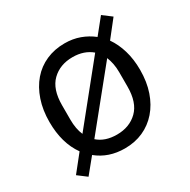

<svg xmlns="http://www.w3.org/2000/svg" viewBox="-138 -685 845 855"><g transform="rotate(-30 284.0 -258.0)"><path d="M35 6 102 -78Q51 -149 51 -258Q51 -319 68 -369Q85 -419 115.5 -454.5Q146 -490 189 -509Q232 -528 284 -528Q326 -528 361.5 -515Q397 -502 426 -479L488 -556L533 -522L466 -437Q490 -403 503.5 -357.5Q517 -312 517 -258Q517 -196 500 -146.5Q483 -97 452 -61.5Q421 -26 378.5 -7Q336 12 284 12Q201 12 142 -36L80 40ZM284 -59Q349 -59 390 -99Q431 -139 431 -221V-295Q431 -319 427 -339Q423 -359 416 -376L186 -92Q223 -59 284 -59ZM137 -221Q137 -173 152 -139L382 -424Q343 -457 284 -457Q219 -457 178 -417Q137 -377 137 -295Z"/></g></svg>

Font: IBM Plex Sans
Style: Regular
Weight: 400
Designer: Mike Abbink, Paul van der Laan, Pieter van Rosmalen
Foundry: Bold Monday
Version: Version 3.005